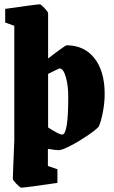

<svg xmlns="http://www.w3.org/2000/svg" viewBox="-20 -681 526 886"><path d="M39 144 46 -34V-562L4 -577V-640Q149 -661 164 -661Q169 -661 185.5 -643.5Q202 -626 202 -620V-411Q226 -430 255 -451Q284 -472 287 -472Q369 -472 416 -412Q463 -352 463 -248Q463 -207 455 -165Q447 -123 436 -97Q423 -82 384 -55.5Q345 -29 305.5 -8.5Q266 12 251 12Q239 12 201 6V85L245 100V163Q94 185 78 185Q73 185 56 167.5Q39 150 39 144ZM295 -234Q295 -288 283.5 -326.5Q272 -365 256 -365Q252 -365 220 -349L202 -340V-93Q220 -81 239 -70.5Q258 -60 267 -60Q295 -60 295 -234Z"/></svg>

Font: Grenze ExtraBold
Style: Regular
Weight: 800
Designer: Renata Polastri
Foundry: Omnibus-Type
Version: Version 1.002; ttfautohint (v1.8)